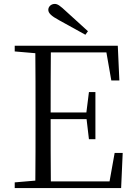

<svg xmlns="http://www.w3.org/2000/svg" viewBox="-20 -958 689 978"><path d="M428 -799C391 -833 352 -868 318 -899C287 -928 274 -938 259 -938C240 -938 226 -924 226 -908C226 -892 240 -877 281 -855C324 -831 369 -806 415 -781ZM547 -548H588L580 -725H55V-696L160 -687C161 -590 161 -490 161 -390V-335C161 -235 161 -136 160 -38L55 -29V0H597L605 -179H564L538 -34H239C238 -132 238 -232 238 -351H421L433 -249H466V-489H433L420 -385H238C238 -494 238 -595 239 -691H522Z"/></svg>

Font: Noto Serif CJK TC Light
Style: Regular
Weight: 300
Designer: Ryoko NISHIZUKA 西塚涼子 (kana & ideographs); Frank Grießhammer (Latin, Greek & Cyrillic); Wenlong ZHANG 张文龙 (bopomofo); San
Foundry: Adobe
Version: Version 2.001;hotconv 1.1.0;makeotfexe 2.6.0